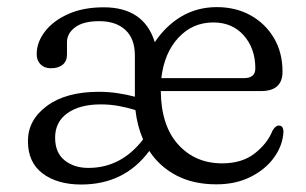

<svg xmlns="http://www.w3.org/2000/svg" viewBox="-20 -494 838 526"><path d="M754 -297.5Q754 -244.5 695 -244.5H420.5Q421.5 -149.5 468.2 -98Q515 -46.5 588.5 -46.5Q643.5 -46.5 678.2 -74Q713 -101.5 726.5 -136Q735 -150.5 744 -150Q756.5 -150 756.5 -132.5Q754.5 -95.5 731 -62.8Q707.5 -30 666.8 -9.5Q626 11 572.5 11Q510 11 463.5 -13.2Q417 -37.5 389 -80.5Q321 11.5 202.5 11.5Q137 11.5 96.8 -18.8Q56.5 -49 56.5 -107.5Q56.5 -165.5 108.8 -204Q161 -242.5 251 -242.5Q276.5 -242.5 302 -238.8Q327.5 -235 349.5 -229V-342Q349.5 -388 323.5 -412Q297.5 -436 252 -436Q208 -436 185.8 -419.2Q163.5 -402.5 163.5 -378.5V-344.5Q163.5 -326.5 151.8 -316.8Q140 -307 119.5 -307Q101.5 -307 91 -317.8Q80.5 -328.5 80.5 -345.5Q80.5 -378 103 -407.5Q125.5 -437 166.8 -455.5Q208 -474 264 -474Q374.5 -474 404 -378.5Q435 -424.5 478 -449.5Q521 -474.5 574 -474.5Q626 -474.5 666.5 -452Q707 -429.5 730.5 -389.8Q754 -350 754 -297.5ZM564.5 -432.5Q507.5 -432.5 468.8 -390.8Q430 -349 422 -280H648.5Q679.5 -280 679.5 -306.5Q679.5 -361 648 -396.8Q616.5 -432.5 564.5 -432.5ZM131 -117Q131 -75.5 157 -54.8Q183 -34 222 -34Q312 -34 372 -112Q356 -148.5 351 -192.5Q330 -199 306.2 -203.5Q282.5 -208 256 -208Q198.5 -208 164.8 -184Q131 -160 131 -117Z"/></svg>

Font: Fraunces 9pt S100 Light
Style: Regular
Weight: 300
Version: Version 1.000; ttfautohint (v1.8.3)